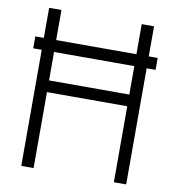

<svg xmlns="http://www.w3.org/2000/svg" viewBox="-85 -846 841 921"><g transform="rotate(10 335.5 -385.0)"><path d="M80 0V-565.5H38.5V-623.5H80V-770H140V-623.5H531V-770H591V-623.5H634.5V-565.5H591V0H531V-370H140V0ZM140 -427H531V-565.5H140Z"/></g></svg>

Font: Junction Light
Style: Regular
Weight: 300
Designer: Caroline Hadilaksono
Foundry: Caroline Hadilaksono, Tyler Finck, The League of Moveable Type
Version: Version 2.000; ttfautohint (v1.8.3)